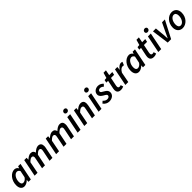

<svg xmlns="http://www.w3.org/2000/svg" viewBox="667 -2919 5144 5144"><g transform="rotate(-45 3239.0 -346.5)"><path d="M175 12C230 12 290 -20 336 -68H339L334 0H424L523 -492H434L414 -435H411C390 -477 347 -504 299 -504C163 -504 35 -355 35 -167C35 -52 88 12 175 12ZM220 -79C176 -79 149 -111 149 -182C149 -308 224 -413 305 -413C335 -413 365 -396 387 -355L347 -161C308 -101 261 -79 220 -79Z M567 0H677L742 -334C791 -386 832 -409 858 -409C897 -409 916 -389 916 -348C916 -333 913 -319 908 -296L849 0H959L1026 -334C1075 -386 1116 -409 1141 -409C1180 -409 1200 -389 1200 -348C1200 -333 1197 -319 1192 -296L1132 0H1242L1304 -310C1310 -336 1312 -356 1312 -379C1312 -458 1278 -504 1197 -504C1143 -504 1085 -468 1027 -413C1016 -466 988 -504 913 -504C860 -504 803 -467 754 -422H750L755 -492H665Z M1382 0H1492L1557 -334C1606 -386 1647 -409 1673 -409C1712 -409 1731 -389 1731 -348C1731 -333 1728 -319 1723 -296L1664 0H1774L1841 -334C1890 -386 1931 -409 1956 -409C1995 -409 2015 -389 2015 -348C2015 -333 2012 -319 2007 -296L1947 0H2057L2119 -310C2125 -336 2127 -356 2127 -379C2127 -458 2093 -504 2012 -504C1958 -504 1900 -468 1842 -413C1831 -466 1803 -504 1728 -504C1675 -504 1618 -467 1569 -422H1565L1570 -492H1480Z M2197 0H2307L2405 -492H2295ZM2374 -578C2414 -578 2447 -607 2447 -648C2447 -685 2417 -705 2384 -705C2344 -705 2311 -673 2311 -634C2311 -597 2342 -578 2374 -578Z M2450 0H2560L2625 -334C2677 -386 2714 -409 2748 -409C2789 -409 2808 -389 2808 -348C2808 -333 2805 -319 2800 -296L2741 0H2851L2913 -310C2918 -336 2921 -356 2921 -379C2921 -458 2886 -504 2804 -504C2743 -504 2687 -467 2637 -422H2633L2638 -492H2548Z M2990 0H3100L3198 -492H3088ZM3167 -578C3207 -578 3240 -607 3240 -648C3240 -685 3210 -705 3177 -705C3137 -705 3104 -673 3104 -634C3104 -597 3135 -578 3167 -578Z M3388 12C3500 12 3583 -51 3583 -145C3583 -210 3543 -247 3475 -284C3430 -309 3391 -328 3391 -362C3391 -393 3421 -421 3464 -421C3502 -421 3537 -401 3564 -374L3620 -431C3581 -475 3529 -504 3465 -504C3367 -504 3287 -439 3287 -351C3287 -290 3332 -248 3388 -216C3454 -179 3479 -164 3479 -132C3479 -96 3441 -70 3395 -70C3352 -70 3309 -90 3275 -133L3217 -81C3254 -22 3326 12 3388 12Z M3829 12C3874 12 3911 0 3935 -12L3913 -86C3900 -80 3883 -75 3866 -75C3830 -75 3813 -93 3813 -129C3813 -140 3814 -151 3816 -163L3865 -405H3984L4002 -492H3885L3914 -645H3822L3778 -492L3704 -486L3688 -405H3756L3707 -167C3703 -148 3700 -130 3700 -110C3700 -40 3737 12 3829 12Z M4005 0H4115L4172 -296C4213 -370 4259 -406 4305 -406C4322 -406 4339 -405 4351 -399L4388 -494C4376 -500 4360 -504 4338 -504C4280 -504 4227 -458 4188 -397H4184L4193 -492H4103Z M4513 12C4568 12 4628 -20 4674 -68H4677L4672 0H4762L4861 -492H4772L4752 -435H4749C4728 -477 4685 -504 4637 -504C4501 -504 4373 -355 4373 -167C4373 -52 4426 12 4513 12ZM4558 -79C4514 -79 4487 -111 4487 -182C4487 -308 4562 -413 4643 -413C4673 -413 4703 -396 4725 -355L4685 -161C4646 -101 4599 -79 4558 -79Z M5077 12C5122 12 5159 0 5183 -12L5161 -86C5148 -80 5131 -75 5114 -75C5078 -75 5061 -93 5061 -129C5061 -140 5062 -151 5064 -163L5113 -405H5232L5250 -492H5133L5162 -645H5070L5026 -492L4952 -486L4936 -405H5004L4955 -167C4951 -148 4948 -130 4948 -110C4948 -40 4985 12 5077 12Z M5253 0H5363L5461 -492H5351ZM5430 -578C5470 -578 5503 -607 5503 -648C5503 -685 5473 -705 5440 -705C5400 -705 5367 -673 5367 -634C5367 -597 5398 -578 5430 -578Z M5610 0H5739L5994 -492H5886L5761 -232C5737 -182 5715 -133 5692 -83H5688C5685 -133 5683 -183 5678 -232L5653 -492H5543Z M6172 12C6307 12 6443 -115 6443 -303C6443 -426 6370 -504 6259 -504C6124 -504 5988 -376 5988 -188C5988 -66 6061 12 6172 12ZM6184 -77C6128 -77 6099 -119 6099 -192C6099 -317 6170 -414 6247 -414C6302 -414 6332 -372 6332 -300C6332 -175 6261 -77 6184 -77Z"/></g></svg>

Font: Source Sans Pro Semibold
Style: Italic
Weight: 600
Italic angle: -11°
Designer: Paul D. Hunt
Foundry: Adobe Systems Incorporated
Version: Version 3.006;hotconv 1.0.111;makeotfexe 2.5.65597